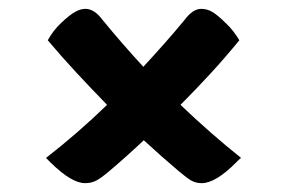

<svg xmlns="http://www.w3.org/2000/svg" viewBox="-20 -522 640 434"><path d="M84 -165Q120 -193 154.5 -223Q189 -253 222 -285Q187 -321 153 -357.5Q119 -394 88 -431Q100 -453 118 -470Q137 -488 149.5 -495Q162 -502 173 -502Q193 -502 211 -478Q256 -423 304 -371Q328 -397 351.5 -423.5Q375 -450 398 -478Q416 -502 435 -502Q448 -502 460 -495Q472 -488 490 -470Q498 -463 507 -451.5Q516 -440 521 -431Q490 -393 456.5 -356.5Q423 -320 388 -285Q456 -220 525 -165Q522 -163 519 -160Q516 -157 513 -154Q467 -108 436 -108Q423 -108 413 -113.5Q403 -119 383 -136Q344 -169 305 -205Q268 -170 228 -136Q208 -119 197 -113.5Q186 -108 172 -108Q142 -108 95 -154Z"/></svg>

Font: Recursive Mn Csl St SmB
Style: Regular
Weight: 600
Monospace: yes
Version: Version 1.079;hotconv 1.0.112;makeotfexe 2.5.65598; ttfautoh